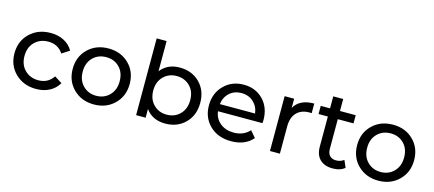

<svg xmlns="http://www.w3.org/2000/svg" viewBox="-54 -1265 4056 1793"><g transform="rotate(15 1974.0 -368.0)"><path d="M322 6Q200 6 121 -70.5Q42 -147 42 -265Q42 -383 121 -459Q200 -535 322 -535Q394 -535 450.5 -506Q507 -477 538 -422L465 -375Q415 -451 321 -451Q242 -451 190.5 -400Q139 -349 139 -265Q139 -180 190.5 -129Q242 -78 321 -78Q415 -78 465 -154L538 -108Q507 -53 450.5 -23.5Q394 6 322 6Z M881 6Q761 6 683 -70.5Q605 -147 605 -265Q605 -383 683 -459Q761 -535 881 -535Q1001 -535 1078.5 -459Q1156 -383 1156 -265Q1156 -147 1078 -70.5Q1000 6 881 6ZM881 -78Q958 -78 1008.5 -129.5Q1059 -181 1059 -265Q1059 -349 1009 -400Q959 -451 881 -451Q803 -451 752.5 -400Q702 -349 702 -265Q702 -181 752.5 -129.5Q803 -78 881 -78Z M1570 -535Q1687 -535 1762.5 -460Q1838 -385 1838 -265Q1838 -144 1762.5 -69Q1687 6 1570 6Q1446 6 1381 -84V0H1289V-742H1385V-450Q1451 -535 1570 -535ZM1562 -78Q1640 -78 1690.5 -129.5Q1741 -181 1741 -265Q1741 -349 1690.5 -400Q1640 -451 1562 -451Q1485 -451 1434.5 -399.5Q1384 -348 1384 -265Q1384 -181 1434.5 -129.5Q1485 -78 1562 -78Z M2450 -262Q2450 -251 2448 -233H2018Q2027 -163 2079.5 -120.5Q2132 -78 2210 -78Q2305 -78 2363 -142L2416 -80Q2342 6 2207 6Q2080 6 2001 -70Q1922 -146 1922 -265Q1922 -382 1997.5 -458.5Q2073 -535 2188 -535Q2303 -535 2376.5 -459.5Q2450 -384 2450 -262ZM2018 -302H2358Q2350 -369 2303.5 -411.5Q2257 -454 2188 -454Q2119 -454 2072.5 -412Q2026 -370 2018 -302Z M2675 -530V-441Q2727 -535 2868 -535V-442Q2860 -443 2846 -443Q2768 -443 2723.5 -396.5Q2679 -350 2679 -264V0H2583V-530Z M3276 -100 3306 -31Q3263 6 3190 6Q3110 6 3066 -37Q3022 -80 3022 -160V-451H2932V-530H3022V-646H3118V-530H3270V-451H3118V-164Q3118 -121 3139.5 -98Q3161 -75 3201 -75Q3245 -75 3276 -100Z M3631 6Q3511 6 3433 -70.5Q3355 -147 3355 -265Q3355 -383 3433 -459Q3511 -535 3631 -535Q3751 -535 3828.5 -459Q3906 -383 3906 -265Q3906 -147 3828 -70.5Q3750 6 3631 6ZM3631 -78Q3708 -78 3758.5 -129.5Q3809 -181 3809 -265Q3809 -349 3759 -400Q3709 -451 3631 -451Q3553 -451 3502.5 -400Q3452 -349 3452 -265Q3452 -181 3502.5 -129.5Q3553 -78 3631 -78Z"/></g></svg>

Font: false
Style: Regular
Weight: 500
Designer: Julieta Ulanovsky
Foundry: Julieta Ulanovsky
Version: Version 7.222;hotconv 1.0.109;makeotfexe 2.5.65596